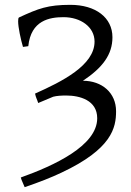

<svg xmlns="http://www.w3.org/2000/svg" viewBox="-20 -650 543 794"><path d="M323 -316C404 -370 445 -424 445 -496C445 -577 376 -630 271 -630C178 -630 139 -615 59 -578C56 -577 55 -571 55 -562C55 -537 66 -486 75 -456L97 -459C108 -566 185 -579 243 -579C313 -579 371 -539 371 -478C371 -380 237 -313 125 -263C128 -247 133 -240 138 -224L200 -250C215 -254 235 -255 254 -255C309 -255 382 -236 382 -161C382 -47 203 35 66 84C68 91 70 97 73 103L82 124C141 104 192 84 234 64C443 -34 460 -122 460 -190C460 -266 402 -316 323 -316Z"/></svg>

Font: Temporarium
Style: Regular
Weight: 400
Version: Version 1.1